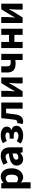

<svg xmlns="http://www.w3.org/2000/svg" viewBox="2102 -2720 829 5072"><g transform="rotate(-90 2516.0 -183.5)"><path d="M76 211V-564H208L220 -508H223Q258 -538 299.5 -558Q341 -578 385 -578Q454 -578 503.5 -542.5Q553 -507 579.5 -443Q606 -379 606 -291Q606 -194 572 -126Q538 -58 483.5 -22Q429 14 368 14Q332 14 297.5 -2Q263 -18 233 -46L238 44V211ZM331 -120Q361 -120 386 -137.5Q411 -155 425 -192.5Q439 -230 439 -289Q439 -341 428.5 -375.5Q418 -410 396 -428Q374 -446 338 -446Q311 -446 287.5 -433Q264 -420 238 -393V-157Q262 -136 286 -128Q310 -120 331 -120Z M846 14Q795 14 757.5 -8.5Q720 -31 699.5 -69.5Q679 -108 679 -156Q679 -246 755 -295.5Q831 -345 998 -364Q997 -389 987.5 -408Q978 -427 958.5 -437.5Q939 -448 908 -448Q871 -448 834 -434Q797 -420 756 -397L699 -504Q735 -526 773 -542.5Q811 -559 852.5 -568.5Q894 -578 938 -578Q1011 -578 1060 -550Q1109 -522 1135 -466Q1161 -410 1161 -325V0H1028L1017 -58H1012Q977 -27 935.5 -6.5Q894 14 846 14ZM901 -113Q930 -113 953 -126Q976 -139 998 -162V-264Q937 -257 900.5 -243Q864 -229 849 -210Q834 -191 834 -168Q834 -139 852.5 -126Q871 -113 901 -113Z M1479 14Q1421 14 1368 0Q1315 -14 1260 -53L1325 -156Q1359 -132 1396 -121.5Q1433 -111 1463 -111Q1494 -111 1518.5 -119Q1543 -127 1557 -141.5Q1571 -156 1571 -177Q1571 -207 1548 -221Q1525 -235 1479 -235H1390V-343H1470Q1511 -343 1532 -357.5Q1553 -372 1553 -399Q1553 -426 1530.5 -440Q1508 -454 1466 -454Q1428 -454 1396 -445Q1364 -436 1331 -416L1271 -520Q1316 -550 1368 -564Q1420 -578 1477 -578Q1537 -578 1590 -561Q1643 -544 1675.5 -508.5Q1708 -473 1708 -417Q1708 -382 1686.5 -347.5Q1665 -313 1618 -299V-294Q1670 -281 1700 -249.5Q1730 -218 1730 -161Q1730 -119 1709 -86Q1688 -53 1652 -31Q1616 -9 1571 2.5Q1526 14 1479 14Z M1842 14Q1823 14 1807.5 10.5Q1792 7 1776 2L1803 -145Q1810 -144 1816.5 -142.5Q1823 -141 1831 -141Q1855 -141 1871 -160.5Q1887 -180 1893 -227Q1904 -311 1913 -396Q1922 -481 1932 -564H2344V0H2181V-437H2061Q2053 -373 2045.5 -309.5Q2038 -246 2029 -182Q2015 -88 1969 -37Q1923 14 1842 14Z M2495 0V-564H2652V-402Q2652 -360 2647 -306.5Q2642 -253 2638 -201H2641Q2655 -227 2674.5 -261Q2694 -295 2707 -320L2858 -564H3006V0H2849V-162Q2849 -204 2854.5 -257.5Q2860 -311 2864 -363H2860Q2846 -338 2827 -303.5Q2808 -269 2794 -245L2642 0Z M3468 0V-194Q3453 -191 3439 -189Q3425 -187 3408.5 -186Q3392 -185 3368 -185Q3301 -185 3249 -206.5Q3197 -228 3167.5 -276.5Q3138 -325 3138 -402V-564H3300V-402Q3300 -358 3324 -335.5Q3348 -313 3403 -313Q3422 -313 3437 -314.5Q3452 -316 3468 -320V-564H3630V0Z M3782 0V-564H3944V-359H4131V-564H4293V0H4131V-217H3944V0Z M4445 0V-564H4602V-402Q4602 -360 4597 -306.5Q4592 -253 4588 -201H4591Q4605 -227 4624.5 -261Q4644 -295 4657 -320L4808 -564H4956V0H4799V-162Q4799 -204 4804.5 -257.5Q4810 -311 4814 -363H4810Q4796 -338 4777 -303.5Q4758 -269 4744 -245L4592 0Z"/></g></svg>

Font: Noto Sans JP ExtraBold
Style: Regular
Weight: 800
Designer: Ryoko NISHIZUKA  (kana, bopomofo & ideographs); Paul D. Hunt (Latin, Greek & Cyrillic); Sandoll Communications , Soo-you
Foundry: Adobe
Version: Version 2.004-H2;hotconv 1.0.118;makeotfexe 2.5.65603